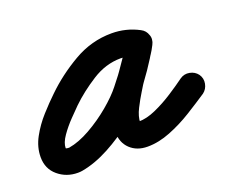

<svg xmlns="http://www.w3.org/2000/svg" viewBox="-92 -396 643 541"><g transform="rotate(-20 229.5 -125.5)"><path d="M364 -274Q378 -267 382.5 -252Q387 -237 380 -224Q373 -210 358 -205.5Q343 -201 330 -208Q318 -214 308 -216.5Q298 -219 283 -219Q238 -219 196.5 -192.5Q155 -166 124 -136Q114 -126 96.5 -108Q79 -90 65 -70Q51 -50 51 -34Q51 -33 54.5 -32.5Q58 -32 60 -32Q61 -32 61 -32Q91 -37 125.5 -56.5Q160 -76 190.5 -101.5Q221 -127 239 -150Q260 -176 278.5 -202.5Q297 -229 313 -258Q322 -274 336.5 -277Q351 -280 363 -273Q376 -267 382 -253.5Q388 -240 380 -224Q373 -210 365 -198Q365 -198 366 -199Q366 -200 366 -200Q363 -195 360 -190.5Q357 -186 354 -181Q354 -181 354 -181Q354 -181 354 -181Q342 -163 329.5 -145.5Q317 -128 306 -109Q306 -109 306 -109Q306 -109 306 -109Q296 -93 284.5 -70.5Q273 -48 273 -29Q273 -27 269 -30.5Q265 -34 270 -34Q294 -34 322 -46.5Q350 -59 377 -76.5Q404 -94 423 -108Q436 -117 451.5 -114Q467 -111 476 -99Q485 -86 482 -70.5Q479 -55 467 -46Q440 -28 407 -7.5Q374 13 338.5 27Q303 41 270 41Q238 41 218 22Q198 3 198 -29Q198 -59 212 -91.5Q226 -124 242 -149Q242 -149 242 -149Q242 -149 242 -149Q254 -168 266.5 -186Q279 -204 292 -223Q292 -223 292 -223Q292 -223 292 -223Q294 -227 296.5 -230.5Q299 -234 302 -238Q302 -238 302 -239Q303 -240 303 -240Q308 -248 312 -256Q320 -273 335 -275.5Q350 -278 362 -272Q375 -265 381.5 -251.5Q388 -238 379 -222Q361 -190 341 -161Q321 -132 299 -104Q275 -73 237 -42Q199 -11 156 12Q113 35 73 42Q67 43 60 43Q26 43 1 22Q-24 1 -24 -34Q-24 -64 -8.5 -92.5Q7 -121 29.5 -146Q52 -171 72 -190Q114 -231 168 -262.5Q222 -294 283 -294Q326 -294 364 -274Q364 -274 364 -274Q364 -274 364 -274Z"/></g></svg>

Font: FRB American Cursive Guidelines Arrows Extrabold
Style: Bold Italic
Weight: 800
Italic angle: -25°
Version: Version 2.0;Modular Font Editor K font №1